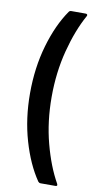

<svg xmlns="http://www.w3.org/2000/svg" viewBox="-96 -804 485 946"><g transform="rotate(10 146.5 -331.0)"><path d="M167 94Q115 18 83 -92Q51 -202 51 -328Q51 -457 83.5 -568.5Q116 -680 169 -756Q173 -762 181 -762H253Q259 -762 261 -758.5Q263 -755 260 -750Q216 -671 187.5 -561.5Q159 -452 159 -329Q159 -206 187.5 -98Q216 10 260 88Q262 92 262 94Q262 100 253 100H179Q172 100 167 94Z"/></g></svg>

Font: BarlowMedium
Style: Regular
Weight: 500
Designer: Jeremy Tribby
Foundry: Tribby Type
Version: Version 1.422